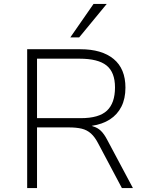

<svg xmlns="http://www.w3.org/2000/svg" viewBox="-20 -955 756 975"><path d="M118 0V-705H388Q497 -705 557 -655.5Q617 -606 617 -510Q617 -454 596.5 -413.5Q576 -373 538 -348.5Q500 -324 446 -316L448 -315L453 -313Q475 -307 492 -291Q509 -275 526 -242L655 0H599L479 -226Q462 -259 442 -277Q422 -295 395 -301.5Q368 -308 329 -308H168V0ZM168 -355H391Q483 -355 523.5 -393.5Q564 -432 564 -511Q564 -588 521 -622.5Q478 -657 384 -657H168ZM337 -765 455 -935H522L382 -765Z"/></svg>

Font: Nunito Sans 7pt ExtraLight
Style: Regular
Weight: 250
Designer: Vernon Adams
Foundry: Vernon Adams
Version: Version 3.101;gftools[0.9.27]